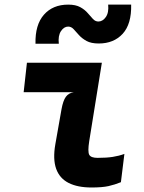

<svg xmlns="http://www.w3.org/2000/svg" viewBox="-20 -824 640 852"><path d="M386 8Q324.5 8 284.5 -12.2Q244.5 -32.5 229.2 -75Q214 -117.5 225.5 -183.5L253 -339.5Q260 -378 272.5 -394.8Q285 -411.5 308 -415H85L99.5 -545.5H432L376 -198Q368.5 -151 376 -137.2Q383.5 -123.5 413 -123.5Q453 -123.5 480.2 -127.8Q507.5 -132 532 -141L516.5 -15.5Q489.5 -4.5 461.5 1.8Q433.5 8 386 8ZM418 -631Q384.5 -631 364 -642.2Q343.5 -653.5 330.2 -668.5Q317 -683.5 306.5 -694.8Q296 -706 282.5 -706Q264 -706 250.5 -685.8Q237 -665.5 241 -630H137.5Q135.5 -714 175 -758.8Q214.5 -803.5 282.5 -803.5Q316 -803.5 336.2 -792.2Q356.5 -781 369.2 -766Q382 -751 392.5 -739.8Q403 -728.5 416.5 -728.5Q435.5 -728.5 449.5 -748.2Q463.5 -768 460 -803.5H562Q564 -717.5 524.5 -674.2Q485 -631 418 -631Z"/></svg>

Font: Spline Sans Mono
Style: Italic
Weight: 400
Italic angle: -4°
Monospace: yes
Designer: Eben Sorkin, Mirko Velimirovic
Foundry: Sorkin Type
Version: Version 1.004